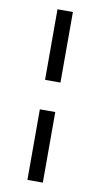

<svg xmlns="http://www.w3.org/2000/svg" viewBox="-85 -649 426 815"><g transform="rotate(10 128.0 -241.5)"><path d="M94.7 -305.2V-609.4H161.1V-305.2ZM94.7 -178.2H161.1V126H94.7Z"/></g></svg>

Font: Markazi Text
Style: Regular
Weight: 400
Designer: Borna Izadpanah (Arabic designer), Fiona Ross (Arabic design director) and Florian Runge (Latin designer)
Foundry: Borna Izadpanah and Florian Runge
Version: Version 1.000